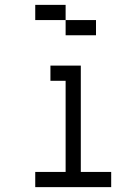

<svg xmlns="http://www.w3.org/2000/svg" viewBox="-20 -770 540 790"><path d="M437.5 0V-62.5H312.5V-500H187.5V-437.5H250Q250 -437.5 250 -62.5H125V0ZM375 -625V-687.5H250V-625ZM250 -687.5V-750H125V-687.5Z"/></svg>

Font: Unifont
Style: Regular
Weight: 500
Version: Version 15.1.04